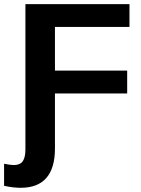

<svg xmlns="http://www.w3.org/2000/svg" viewBox="-57 -708 688 936"><path d="M210.9 -576.7V-363.8H563V-252.4H210.9V15.6Q210.9 207.5 43.5 207.5Q7.3 207.5 -37.1 197.8V90.3Q-3.9 96.7 9.3 96.7Q41 96.7 54 77.9Q66.9 59.1 66.9 20.5V-688H574.2V-576.7Z"/></svg>

Font: Arial
Style: Bold
Weight: 700
Designer: Steve Matteson
Foundry: Ascender Corporation
Version: Version 2.00.3